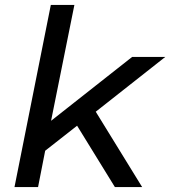

<svg xmlns="http://www.w3.org/2000/svg" viewBox="-20 -762 693 782"><path d="M39 0 187 -742H283L188 -270L518 -530H653L370 -307L559 0H448L294 -250L164 -148L135 0Z"/></svg>

Font: Montserrat Medium
Style: Italic
Weight: 500
Italic angle: -11.3°
Designer: Julieta Ulanovsky
Foundry: Julieta Ulanovsky
Version: Version 9.000; ttfautohint (v1.8.4.7-5d5b)